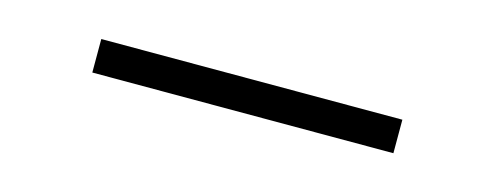

<svg xmlns="http://www.w3.org/2000/svg" viewBox="-20 -753 626 243"><g transform="rotate(15 293.0 -631.0)"><path d="M95.7 -609.4V-653.3H490.2V-609.4Z"/></g></svg>

Font: Cascadia Mono NF ExtraLight
Style: Regular
Weight: 200
Monospace: yes
Designer: Aaron Bell
Foundry: Saja Typeworks
Version: Version 2404.023; ttfautohint (v1.8.4)